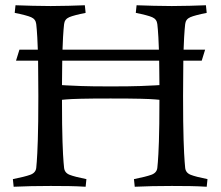

<svg xmlns="http://www.w3.org/2000/svg" viewBox="-20 -708 843 731"><path d="M761 -519 748 -477H678Q678 -450 677.5 -416.5Q677 -383 677 -342Q677 -234 679 -175Q681 -116 683 -92.5Q685 -69 685 -69Q687 -50 706 -42.5Q725 -35 770 -26L767 3Q736 1 704 0.5Q672 0 634 0Q556 0 493 3L490 -26Q535 -35 556 -42.5Q577 -50 579 -69Q579 -69 581 -91Q583 -113 585 -169Q587 -225 587 -328Q587 -328 571 -329.5Q555 -331 515 -332Q475 -333 401 -333Q328 -333 288 -332Q248 -331 232 -329.5Q216 -328 216 -328Q216 -225 218 -168.5Q220 -112 222 -90.5Q224 -69 224 -69Q226 -50 245 -42.5Q264 -35 309 -26L306 3Q275 1 243 0.5Q211 0 173 0Q95 0 32 3L29 -26Q74 -35 95 -42.5Q116 -50 118 -69Q118 -69 120 -92.5Q122 -116 124 -175.5Q126 -235 126 -342Q126 -383 125.5 -416.5Q125 -450 125 -477H41L54 -519H124Q122 -574 120 -595Q118 -616 118 -616Q116 -635 98.5 -642.5Q81 -650 36 -659L39 -688Q71 -687 103.5 -686Q136 -685 173 -685Q211 -685 241.5 -686Q272 -687 303 -688L306 -659Q261 -650 243.5 -642.5Q226 -635 224 -616Q224 -616 222 -595.5Q220 -575 218 -519H585Q583 -575 581 -595.5Q579 -616 579 -616Q577 -635 559.5 -642.5Q542 -650 497 -659L500 -688Q532 -687 564.5 -686Q597 -685 634 -685Q672 -685 702.5 -686Q733 -687 764 -688L767 -659Q722 -650 704.5 -642.5Q687 -635 685 -616Q685 -616 683 -595Q681 -574 679 -519ZM587 -384Q587 -411 586.5 -434Q586 -457 586 -477H217Q217 -457 216.5 -434Q216 -411 216 -384Q216 -384 232 -383Q248 -382 288 -380.5Q328 -379 401 -379Q475 -379 515 -380.5Q555 -382 571 -383Q587 -384 587 -384Z"/></svg>

Font: Average
Style: Regular
Weight: 400
Designer: Eduardo Tunni
Foundry: Eduardo Rodriguez Tunni
Version: Version 1.003; ttfautohint (v1.8.4.7-5d5b)